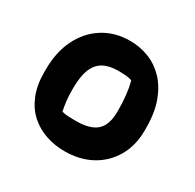

<svg xmlns="http://www.w3.org/2000/svg" viewBox="-128 -692 856 843"><g transform="rotate(30 300.0 -270.0)"><path d="M304 -552Q354 -552 399 -534.5Q444 -517 479 -480.5Q514 -444 534.5 -388.5Q555 -333 555 -256V-242Q555 -167 522 -109.5Q489 -52 430.5 -20Q372 12 295 12Q244 12 199 -3.5Q154 -19 119.5 -50Q85 -81 65 -129.5Q45 -178 45 -244V-258Q45 -346 77.5 -412Q110 -478 168.5 -515Q227 -552 304 -552ZM323 -412Q278 -412 248.5 -395.5Q219 -379 204.5 -342.5Q190 -306 190 -246V-239Q190 -208 193 -182Q196 -156 201 -134Q216 -130 232 -129Q248 -128 272 -128Q319 -128 349.5 -140.5Q380 -153 395 -181Q410 -209 410 -254V-261Q410 -303 406 -338Q402 -373 394 -404Q381 -409 364.5 -410.5Q348 -412 323 -412Z"/></g></svg>

Font: Recursive Monospace Casual ExtraBold
Style: Regular
Weight: 800
Version: Version 1.047